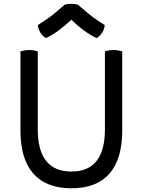

<svg xmlns="http://www.w3.org/2000/svg" viewBox="-20 -998 767 1032"><path d="M364 14Q229 14 159.5 -64.5Q90 -143 90 -296V-722Q114 -729 136 -729Q162 -729 183 -722V-303Q183 -76 364 -76Q544 -76 544 -303V-722Q565 -729 591 -729Q613 -729 637 -722V-296Q637 -143 568 -64.5Q499 14 364 14ZM398 -973Q436 -941 459 -922Q482 -903 501 -890.5Q520 -878 543 -863Q538 -819 500 -793Q469 -807 433 -833Q397 -859 364 -892Q288 -821 226 -793Q189 -818 183 -863Q208 -879 229.5 -893.5Q251 -908 274 -927Q297 -946 328 -973Q363 -982 398 -973Z"/></svg>

Font: Borel
Style: Regular
Weight: 400
Designer: Rosalie Wagner
Foundry: ANRT
Version: Version 1.007; ttfautohint (v1.8.4.7-5d5b)